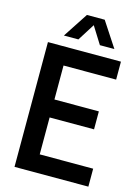

<svg xmlns="http://www.w3.org/2000/svg" viewBox="-138 -1024 800 1100"><g transform="rotate(15 261.5 -474.0)"><path d="M182 -106.5H499V0H61V-740H494V-633.5H182V-432H445.5V-325.5H182ZM439 -800H353L289.5 -901.5L225.5 -800H139.5L236.5 -948H342Z"/></g></svg>

Font: Encode Sans Condensed SemiBold
Style: Regular
Weight: 600
Width: 3
Designer: Multiple Designers
Foundry: Impallari Type
Version: Version 2.000